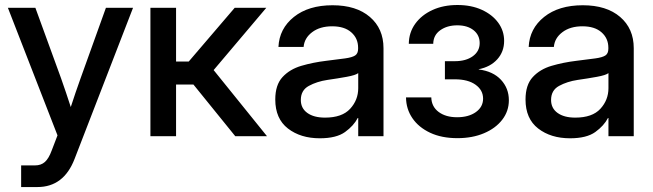

<svg xmlns="http://www.w3.org/2000/svg" viewBox="-20 -547 2623 771"><path d="M64.9 204.1V117.2H120.6Q145 117.2 160.4 103.3Q175.8 89.4 187.5 57.6L210.9 -3.4L11.7 -515.6H122.1L225.1 -232.9Q235.4 -204.1 245.1 -175Q254.9 -146 264.2 -117.2Q273.4 -146 283.4 -175Q293.5 -204.1 303.7 -232.9L405.3 -515.6H514.2L279.8 90.3Q236.3 204.1 130.4 204.1Z M584 0V-515.6H687V-299.8H737.8L922.4 -515.6H1049.3L837.9 -265.6L1052.2 0H924.8L756.8 -207.5H687V0Z M1264.2 8.3Q1187 8.3 1136.2 -31Q1085.4 -70.3 1085.4 -147.5Q1085.4 -206.1 1114.5 -237.5Q1143.6 -269 1190.2 -282.7Q1236.8 -296.4 1289.1 -302.7Q1337.4 -308.6 1365.7 -312.5Q1394 -316.4 1406 -324.2Q1418 -332 1418 -351.1V-355.5Q1418 -393.1 1390.6 -417.2Q1363.3 -441.4 1314 -441.4Q1264.6 -441.4 1233.4 -417.7Q1202.1 -394 1199.2 -358.4H1098.1Q1101.6 -432.1 1160.2 -479Q1218.8 -525.9 1315.4 -525.9Q1410.6 -525.9 1465.3 -479Q1520 -432.1 1520 -353.5V0H1418.5V-73.2H1416.5Q1400.4 -42 1365.5 -16.8Q1330.6 8.3 1264.2 8.3ZM1285.2 -74.7Q1353.5 -74.7 1386 -110.1Q1418.5 -145.5 1418.5 -192.9V-253.4Q1408.2 -245.1 1372.1 -238.5Q1335.9 -231.9 1294.9 -226.1Q1252.4 -219.7 1220.2 -202.1Q1188 -184.6 1188 -145.5Q1188 -112.3 1214.1 -93.5Q1240.2 -74.7 1285.2 -74.7Z M1816.9 7.8Q1753.4 7.8 1707.3 -13.9Q1661.1 -35.6 1636 -72.5Q1610.8 -109.4 1610.4 -155.8H1711.9Q1712.9 -118.7 1741.5 -97.4Q1770 -76.2 1815.4 -76.2Q1861.8 -76.2 1890.9 -96.9Q1919.9 -117.7 1919.9 -150.9Q1919.9 -185.1 1889.6 -206.8Q1859.4 -228.5 1806.6 -228.5H1766.6V-301.3H1806.6Q1851.1 -301.3 1878.7 -321.3Q1906.2 -341.3 1906.2 -374Q1906.2 -406.2 1881.6 -425.8Q1856.9 -445.3 1816.4 -445.3Q1775.4 -445.3 1747.8 -425.5Q1720.2 -405.8 1719.7 -371.1H1621.6Q1622.1 -416.5 1647.5 -451.7Q1672.9 -486.8 1716.6 -506.8Q1760.3 -526.9 1816.9 -526.9Q1872.6 -526.9 1914.8 -507.6Q1957 -488.3 1980.7 -455.8Q2004.4 -423.3 2004.4 -382.8Q2004.4 -339.4 1976.8 -308.8Q1949.2 -278.3 1902.3 -269V-268.1Q1960 -260.7 1991.7 -226.6Q2023.4 -192.4 2023.4 -144.5Q2023.4 -100.6 1996.8 -66.2Q1970.2 -31.7 1923.6 -12Q1877 7.8 1816.9 7.8Z M2269 8.3Q2191.9 8.3 2141.1 -31Q2090.3 -70.3 2090.3 -147.5Q2090.3 -206.1 2119.4 -237.5Q2148.4 -269 2195.1 -282.7Q2241.7 -296.4 2293.9 -302.7Q2342.3 -308.6 2370.6 -312.5Q2398.9 -316.4 2410.9 -324.2Q2422.9 -332 2422.9 -351.1V-355.5Q2422.9 -393.1 2395.5 -417.2Q2368.2 -441.4 2318.8 -441.4Q2269.5 -441.4 2238.3 -417.7Q2207 -394 2204.1 -358.4H2103Q2106.4 -432.1 2165 -479Q2223.6 -525.9 2320.3 -525.9Q2415.5 -525.9 2470.2 -479Q2524.9 -432.1 2524.9 -353.5V0H2423.3V-73.2H2421.4Q2405.3 -42 2370.4 -16.8Q2335.4 8.3 2269 8.3ZM2290 -74.7Q2358.4 -74.7 2390.9 -110.1Q2423.3 -145.5 2423.3 -192.9V-253.4Q2413.1 -245.1 2377 -238.5Q2340.8 -231.9 2299.8 -226.1Q2257.3 -219.7 2225.1 -202.1Q2192.9 -184.6 2192.9 -145.5Q2192.9 -112.3 2219 -93.5Q2245.1 -74.7 2290 -74.7Z"/></svg>

Font: Inter Display Medium
Style: Regular
Weight: 500
Designer: Rasmus Andersson
Foundry: rsms
Version: Version 4.001;git-9221beed3